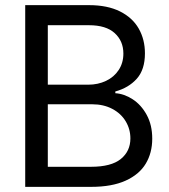

<svg xmlns="http://www.w3.org/2000/svg" viewBox="-20 -727 659 747"><path d="M78.1 -707H326.2Q397.9 -707 446.8 -682.6Q495.6 -658.2 519.8 -615.7Q543.9 -573.2 543.9 -519.5Q543.9 -456.1 512.2 -420.7Q480.5 -385.3 428.7 -371.1V-364.3Q462.9 -362.3 496.1 -340.8Q529.3 -319.3 550.8 -280Q572.3 -240.7 572.3 -187.5Q572.3 -132.3 547.1 -90.3Q522 -48.3 468.8 -24.2Q415.5 0 335 0H78.1ZM487.3 -188.5Q487.3 -224.6 469 -255.1Q450.7 -285.6 416.7 -303.5Q382.8 -321.3 338.9 -321.3H166V-78.1H334Q412.6 -78.1 450 -108.4Q487.3 -138.7 487.3 -188.5ZM460 -518.6Q460 -567.4 426.3 -598.1Q392.6 -628.9 326.2 -628.9H166V-397.5H323.2Q361.3 -397.5 392.6 -412.4Q423.8 -427.2 441.9 -454.8Q460 -482.4 460 -518.6Z"/></svg>

Font: Pretendard
Style: Regular
Weight: 400
Designer: Base glyphs from Inter by Rasmus Andersson; Hangeul glyphs from Noto Sans CJK(Source Han Sans) by Jang Soo-young and Kan
Foundry: Kil Hyung-jin
Version: Version 1.309